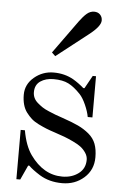

<svg xmlns="http://www.w3.org/2000/svg" viewBox="-52 -752 514 798"><g transform="rotate(5 204.5 -353.0)"><path d="M148.4 -529.8 248 -668Q263.7 -689.5 277.8 -701.7Q292 -713.9 308.6 -713.9Q324.2 -713.9 333.5 -704.3Q342.8 -694.8 342.8 -680.2Q342.8 -655.8 294.9 -618.7L163.1 -515.6ZM46.9 7.8V-197.8H64.5Q75.7 -133.8 102.1 -96.7Q157.2 -19.5 235.8 -19.5Q275.4 -19.5 303.2 -40.3Q331.1 -61 331.1 -97.7Q331.1 -112.8 322 -126.5Q313 -140.1 300.8 -149.7Q288.6 -159.2 267.3 -169.2Q246.1 -179.2 230.5 -185.1Q214.8 -190.9 189.9 -199.2Q167.5 -206.5 152.8 -212.4Q138.2 -218.3 119.9 -227.3Q101.6 -236.3 89.8 -246.8Q78.1 -257.3 67.6 -271.2Q57.1 -285.2 52 -303.7Q46.9 -322.3 46.9 -344.7Q46.9 -388.2 82 -417.7Q117.2 -447.3 163.1 -447.3Q209.5 -447.3 246.1 -426.3Q268.6 -413.1 291 -393.6H295.9L325.7 -447.3H339.4V-275.4H319.8Q315.9 -297.9 303.7 -325.4Q291.5 -353 277.8 -367.7Q251.5 -395.5 227.3 -407.7Q203.1 -419.9 165 -419.9Q132.3 -419.9 110.1 -404.8Q87.9 -389.6 87.9 -358.9Q87.9 -346.2 93 -335.2Q98.1 -324.2 108.9 -314.9Q119.6 -305.7 129.9 -298.8Q140.1 -292 157.5 -284.7Q174.8 -277.3 185.8 -273.2Q196.8 -269 215.8 -262.7Q257.3 -248.5 282.2 -236.8Q307.1 -225.1 327.9 -207.8Q348.6 -190.4 357.4 -167.2Q366.2 -144 366.2 -111.3Q366.2 -58.6 328.6 -25.4Q291 7.8 237.8 7.8Q183.6 7.8 143.1 -17.1Q111.3 -37.1 95.7 -52.7H90.8L63 7.8Z"/></g></svg>

Font: Theano Modern
Style: Regular
Weight: 400
Designer: Alexey Kryukov
Version: Version 2.00